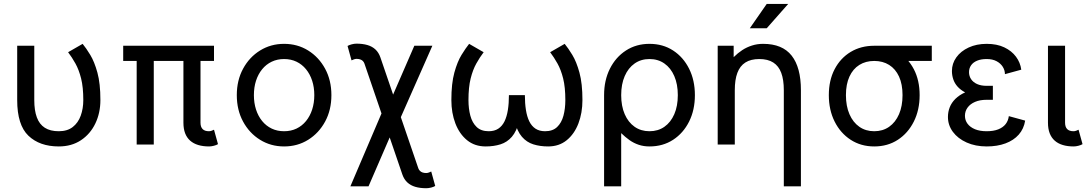

<svg xmlns="http://www.w3.org/2000/svg" viewBox="-20 -743 5587 987"><path d="M156.2 -507.8H68.4V-228.5Q68.4 -100.6 126 -45.4Q183.6 9.8 282.2 9.8Q348.1 9.8 396.2 -22.2Q444.3 -54.2 470.2 -108.4Q496.1 -162.6 496.1 -228.5Q496.1 -314 480.7 -369.9Q465.3 -425.8 444.1 -460.7Q422.9 -495.6 404.8 -517.6L330.1 -474.6Q350.1 -448.2 367.9 -416.3Q385.7 -384.3 397 -339.4Q408.2 -294.4 408.2 -228.5Q408.2 -185.1 395 -148.4Q381.8 -111.8 354 -90.1Q326.2 -68.4 282.2 -68.4Q238.3 -68.4 210.4 -86.2Q182.6 -104 169.4 -139.6Q156.2 -175.3 156.2 -228.5Z M682.6 -454.1V0H770.5V-454.1ZM1010.7 -454.6H922.9V-112.3Q922.9 -81.1 931.6 -58.1Q940.4 -35.2 957.5 -20Q974.6 -4.9 999 2.4Q1023.4 9.8 1054.7 9.8Q1066.4 9.8 1079.6 6.3Q1092.8 2.9 1100.6 -2L1080.1 -76.2Q1075.7 -73.7 1068.1 -71Q1060.5 -68.4 1054.7 -68.4Q1043.9 -68.4 1035.6 -71Q1027.3 -73.7 1021.7 -79.3Q1016.1 -85 1013.4 -93.3Q1010.7 -101.6 1010.7 -112.3ZM1080.1 -429.7V-507.8H613.3V-429.7Z M1285.2 -253.9Q1285.2 -294.4 1296.1 -328.1Q1307.1 -361.8 1327.6 -387Q1348.1 -412.1 1376.7 -425.8Q1405.3 -439.5 1440.4 -439.5Q1475.6 -439.5 1504.2 -425.8Q1532.7 -412.1 1553.2 -387Q1573.7 -361.8 1584.7 -328.1Q1595.7 -294.4 1595.7 -253.9Q1595.7 -213.9 1584.7 -179.9Q1573.7 -146 1553.2 -120.8Q1532.7 -95.7 1504.2 -82Q1475.6 -68.4 1440.4 -68.4Q1405.3 -68.4 1376.7 -82Q1348.1 -95.7 1327.6 -120.8Q1307.1 -146 1296.1 -179.9Q1285.2 -213.9 1285.2 -253.9ZM1197.3 -253.9Q1197.3 -177.7 1229.5 -118.2Q1261.7 -58.6 1316.9 -24.4Q1372.1 9.8 1440.4 9.8Q1509.3 9.8 1564.2 -24.4Q1619.1 -58.6 1651.4 -118.2Q1683.6 -177.7 1683.6 -253.9Q1683.6 -330.1 1651.4 -389.6Q1619.1 -449.2 1564.2 -483.4Q1509.3 -517.6 1440.4 -517.6Q1372.1 -517.6 1316.9 -483.4Q1261.7 -449.2 1229.5 -389.6Q1197.3 -330.1 1197.3 -253.9Z M1947.3 -174.3 2011.2 -101.1 1874.5 214.8H1781.2ZM2030.8 -118.7 1972.7 -191.9 2109.9 -507.8H2202.6ZM1935.5 -447.8 2130.4 122.1Q2133.3 129.9 2138.9 135.5Q2144.5 141.1 2152.6 143.8Q2160.6 146.5 2171.4 146.5Q2177.2 146.5 2184.8 143.8Q2192.4 141.1 2196.8 138.7L2217.3 212.9Q2209.5 217.8 2196.3 221.2Q2183.1 224.6 2171.4 224.6Q2139.6 224.6 2115.2 217.5Q2090.8 210.4 2074 194.8Q2057.1 179.2 2048.3 153.8L1853.5 -416Q1850.6 -424.3 1845 -429.7Q1839.4 -435.1 1831.3 -437.7Q1823.2 -440.4 1812.5 -440.4Q1806.6 -440.4 1799.1 -437.7Q1791.5 -435.1 1787.1 -432.6L1766.6 -506.8Q1774.9 -511.7 1787.8 -515.1Q1800.8 -518.6 1812.5 -518.6Q1844.2 -518.6 1868.7 -511.5Q1893.1 -504.4 1909.9 -488.8Q1926.8 -473.1 1935.5 -447.8Z M2300.3 -228.5Q2300.3 -314 2315.7 -369.9Q2331.1 -425.8 2352.5 -460.7Q2374 -495.6 2391.6 -517.6L2466.3 -474.6Q2446.3 -448.2 2428.5 -416.3Q2410.6 -384.3 2399.4 -339.4Q2388.2 -294.4 2388.2 -228.5Q2388.2 -184.6 2397.9 -148.2Q2407.7 -111.8 2430.4 -90.1Q2453.1 -68.4 2492.2 -68.4Q2521.5 -68.4 2541.5 -81.5Q2561.5 -94.7 2573.5 -119.1Q2585.4 -143.6 2590.8 -177.7Q2596.2 -211.9 2596.2 -253.9H2661.6Q2661.6 -171.4 2648.7 -119.6Q2635.7 -67.9 2611.3 -39.8Q2586.9 -11.7 2552.7 -1Q2518.6 9.8 2476.6 9.8Q2420.4 9.8 2381.1 -22.2Q2341.8 -54.2 2321 -108.4Q2300.3 -162.6 2300.3 -228.5ZM2974.1 -228.5Q2974.1 -162.6 2953.4 -108.4Q2932.6 -54.2 2893.3 -22.2Q2854 9.8 2797.9 9.8Q2755.9 9.8 2721.7 -1Q2687.5 -11.7 2663.1 -39.8Q2638.7 -67.9 2625.7 -119.6Q2612.8 -171.4 2612.8 -253.9H2678.2Q2678.2 -211.9 2683.6 -177.7Q2689 -143.6 2700.9 -119.1Q2712.9 -94.7 2732.9 -81.5Q2752.9 -68.4 2782.2 -68.4Q2821.3 -68.4 2844 -90.1Q2866.7 -111.8 2876.5 -148.2Q2886.2 -184.6 2886.2 -228.5Q2886.2 -294.4 2875 -339.4Q2863.8 -384.3 2845.9 -416.3Q2828.1 -448.2 2808.1 -474.6L2882.8 -517.6Q2900.9 -495.6 2922.1 -460.7Q2943.4 -425.8 2958.7 -369.9Q2974.1 -314 2974.1 -228.5Z M3085.4 -253.9V214.8H3173.3V-58.6Q3194.3 -38.1 3216.1 -22.7Q3237.8 -7.3 3263.2 1.2Q3288.6 9.8 3318.8 9.8Q3387.7 9.8 3440.2 -24.4Q3492.7 -58.6 3522.5 -118.2Q3552.2 -177.7 3552.2 -253.9Q3552.2 -330.1 3522.5 -389.6Q3492.7 -449.2 3440.2 -483.4Q3387.7 -517.6 3318.8 -517.6Q3250.5 -517.6 3197.8 -483.4Q3145 -449.2 3115.2 -389.6Q3085.4 -330.1 3085.4 -253.9ZM3173.3 -253.9Q3173.3 -310.1 3191.4 -351.8Q3209.5 -393.6 3242.2 -416.5Q3274.9 -439.5 3318.8 -439.5Q3362.8 -439.5 3395.5 -416.5Q3428.2 -393.6 3446.3 -351.8Q3464.4 -310.1 3464.4 -253.9Q3464.4 -197.8 3446.3 -156Q3428.2 -114.3 3395.5 -91.3Q3362.8 -68.4 3318.8 -68.4Q3274.9 -68.4 3242.2 -91.3Q3209.5 -114.3 3191.4 -156Q3173.3 -197.8 3173.3 -253.9Z M4009.3 214.8H4097.2V-279.3Q4097.2 -396.5 4049.6 -457Q4002 -517.6 3902.8 -517.6Q3872.6 -517.6 3845.7 -509Q3818.8 -500.5 3795.7 -485.4Q3772.5 -470.2 3751.5 -449.2V-507.8H3669.4V0H3757.3V-279.3Q3757.3 -333 3770.5 -368.4Q3783.7 -403.8 3811.5 -421.6Q3839.4 -439.5 3883.3 -439.5Q3927.2 -439.5 3955.1 -421.6Q3982.9 -403.8 3996.1 -368.4Q4009.3 -333 4009.3 -279.3ZM3921.4 -597.7H3834.5L3921.4 -722.7H4031.7Z M4770 -507.8H4474.1V-429.7H4770ZM4328.6 -253.9Q4328.6 -310.1 4346.7 -349.4Q4364.7 -388.7 4397.5 -409.2Q4430.2 -429.7 4474.1 -429.7Q4518.1 -429.7 4550.8 -409.2Q4583.5 -388.7 4601.6 -349.4Q4619.6 -310.1 4619.6 -253.9Q4619.6 -197.8 4601.6 -156Q4583.5 -114.3 4550.8 -91.3Q4518.1 -68.4 4474.1 -68.4Q4430.2 -68.4 4397.5 -91.3Q4364.7 -114.3 4346.7 -156Q4328.6 -197.8 4328.6 -253.9ZM4240.7 -253.9Q4240.7 -177.7 4270.5 -118.2Q4300.3 -58.6 4353 -24.4Q4405.8 9.8 4474.1 9.8Q4543 9.8 4595.5 -24.4Q4647.9 -58.6 4677.7 -118.2Q4707.5 -177.7 4707.5 -253.9Q4707.5 -330.1 4677.7 -387.2Q4647.9 -444.3 4595.5 -476.1Q4543 -507.8 4474.1 -507.8Q4405.8 -507.8 4353 -476.1Q4300.3 -444.3 4270.5 -387.2Q4240.7 -330.1 4240.7 -253.9Z M5052.2 -301.8Q5069.8 -301.8 5076.9 -301.8Q5084 -301.8 5084 -301.8V-230Q5084 -230 5077.1 -230Q5070.3 -230 5052.2 -230Q5017.1 -230 4992.2 -219.2Q4967.3 -208.5 4953.9 -189.9Q4940.4 -171.4 4940.4 -147.9Q4940.4 -124.5 4953.9 -106.7Q4967.3 -88.9 4992.2 -78.6Q5017.1 -68.4 5052.2 -68.4Q5087.4 -68.4 5111.8 -78.1Q5136.2 -87.9 5149.7 -105.2Q5163.1 -122.6 5166 -146L5250 -123Q5243.2 -80.6 5217 -51Q5190.9 -21.5 5148.9 -5.9Q5106.9 9.8 5052.2 9.8Q4994.1 9.8 4949 -10.5Q4903.8 -30.8 4878.4 -65.2Q4853 -99.6 4853 -141.6Q4853 -168 4862.3 -191.7Q4871.6 -215.3 4891.4 -234.9Q4911.1 -254.4 4941.4 -268.1Q4917.5 -280.8 4902.3 -297.9Q4887.2 -314.9 4880.4 -335.4Q4873.5 -356 4873.5 -377.9Q4873.5 -416.5 4896.2 -448.2Q4918.9 -480 4959.5 -498.8Q5000 -517.6 5052.2 -517.6Q5105 -517.6 5142.8 -499.5Q5180.7 -481.4 5202.9 -451.4Q5225.1 -421.4 5230 -384.8L5146 -361.8Q5146 -381.8 5134.8 -399.7Q5123.5 -417.5 5102.8 -428.5Q5082 -439.5 5052.2 -439.5Q5022.9 -439.5 5002.7 -430.9Q4982.4 -422.4 4971.9 -407.2Q4961.4 -392.1 4961.4 -372.1Q4961.4 -352.1 4971.9 -336.2Q4982.4 -320.3 5002.7 -311Q5022.9 -301.8 5052.2 -301.8Z M5524.4 -76.2Q5520 -73.7 5512.5 -71Q5504.9 -68.4 5499 -68.4Q5488.3 -68.4 5480 -71Q5471.7 -73.7 5466.1 -79.3Q5460.4 -85 5457.8 -93.3Q5455.1 -101.6 5455.1 -112.3V-214.8V-282.2V-507.8H5367.2V-282.2V-214.8V-112.3Q5367.2 -81.1 5376 -58.1Q5384.8 -35.2 5401.9 -20Q5418.9 -4.9 5443.4 2.4Q5467.8 9.8 5499 9.8Q5510.7 9.8 5523.9 6.3Q5537.1 2.9 5544.9 -2Z"/></svg>

Font: Giphurs
Style: Regular
Weight: 400
Version: Version 2.010